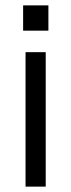

<svg xmlns="http://www.w3.org/2000/svg" viewBox="-20 -694 265 714"><path d="M75 -500H150V0H75ZM66 -674H160V-580H66Z"/></svg>

Font: Uncut Sans Variable
Style: Regular
Weight: 400
Designer: Kasper Nordkvist
Foundry: UNCUT.wtf
Version: Version 1.303;Glyphs 3.1.2 (3151)